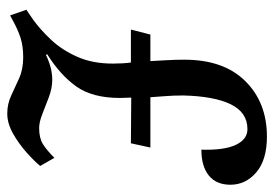

<svg xmlns="http://www.w3.org/2000/svg" viewBox="-136 -628 773 542"><g transform="rotate(90 251.0 -357.5)"><path d="M301 9Q274 9 250.5 -2Q227 -13 201.5 -24.5Q176 -36 142 -36Q111 -36 87.5 -28.5Q64 -21 37 -6L24 1L8 -45L36 -64Q65 -85 93.5 -115.5Q122 -146 141 -189Q160 -232 160 -289Q160 -318 157 -340H64L78 -395H153Q152 -414 150.5 -439.5Q149 -465 149 -491Q149 -602 209.5 -663Q270 -724 366 -724Q432 -724 467 -694Q502 -664 502 -621Q502 -581 476 -560Q450 -539 403 -539Q405 -603 389.5 -636Q374 -669 345 -669Q298 -669 275 -622Q252 -575 250 -487Q250 -460 252 -435.5Q254 -411 255 -395H397L385 -340L256 -341Q256 -336 256.5 -326.5Q257 -317 257 -309Q257 -232 225 -186.5Q193 -141 134 -104L135 -100Q156 -110 173 -114Q190 -118 206 -118Q229 -118 254.5 -108.5Q280 -99 302.5 -90Q325 -81 342 -81Q370 -81 387 -91.5Q404 -102 426 -124L449 -84Q436 -68 411.5 -46Q387 -24 358 -7.5Q329 9 301 9Z"/></g></svg>

Font: Noto Serif ExtraCondensed SemiBold
Style: Italic
Weight: 600
Width: 2
Italic angle: -12°
Designer: Monotype Design Team
Foundry: Monotype Imaging Inc.
Version: Version 2.013